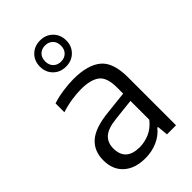

<svg xmlns="http://www.w3.org/2000/svg" viewBox="-245 -907 1005 1005"><g transform="rotate(-45 257.5 -405.0)"><path d="M210 9Q133.5 9 89.8 -30.5Q46 -70 46 -139Q46 -210 92.8 -249.8Q139.5 -289.5 243 -299.5L366.5 -313V-359Q366.5 -433.5 331.5 -459.5Q296.5 -485.5 226.5 -485.5Q195.5 -485.5 157 -479.8Q118.5 -474 80 -461.5V-527Q114.5 -538.5 157 -544.8Q199.5 -551 237 -551Q340 -551 392.5 -508.5Q445 -466 445 -355.5V0H378L372 -60.5H367Q340.5 -27 299.2 -9Q258 9 210 9ZM127 -146.5Q127 -53 230.5 -53Q266 -53 302 -68.2Q338 -83.5 366.5 -119.5V-259L248 -246Q183.5 -239.5 155.2 -214.8Q127 -190 127 -146.5ZM255.5 -624Q213 -624 185.5 -651.5Q158 -679 158 -720.5Q158 -762.5 185.5 -790Q213 -817.5 255.5 -817.5Q298 -817.5 325.5 -790Q353 -762.5 353 -720.5Q353 -679 325.5 -651.5Q298 -624 255.5 -624ZM255.5 -661Q281 -661 297.5 -677Q314 -693 314 -720.5Q314 -748.5 297.5 -764.5Q281 -780.5 255.5 -780.5Q230 -780.5 213.5 -764.5Q197 -748.5 197 -720.5Q197 -693 213.5 -677Q230 -661 255.5 -661Z"/></g></svg>

Font: Encode Sans
Style: Regular
Weight: 400
Designer: Multiple Designers
Foundry: Impallari Type
Version: Version 3.002; ttfautohint (v1.8.3) -l 8 -r 50 -G 200 -x 14 